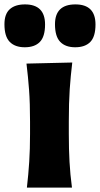

<svg xmlns="http://www.w3.org/2000/svg" viewBox="-65 -848 452 868"><path d="M56.6 0Q63.5 -59.6 67.1 -116.2Q70.8 -172.9 70.8 -242.2V-298.3Q70.8 -382.3 66.4 -441.4Q62 -500.5 54.7 -560.5L261.7 -565.4Q254.4 -504.9 250.2 -444.6Q246.1 -384.3 246.1 -298.3V-242.2Q246.1 -172.9 249.3 -116.2Q252.4 -59.6 260.3 0ZM274.9 -634.3Q231 -634.3 207.3 -658.7Q183.6 -683.1 183.6 -738.3Q183.6 -828.1 275.9 -828.1Q366.7 -828.1 366.7 -737.3Q366.7 -682.6 343.3 -658.4Q319.8 -634.3 274.9 -634.3ZM46.9 -634.3Q2.9 -634.3 -21 -658.7Q-44.9 -683.1 -44.9 -738.3Q-44.9 -784.7 -20.8 -806.4Q3.4 -828.1 47.9 -828.1Q138.7 -828.1 138.7 -737.3Q138.7 -682.6 115.2 -658.4Q91.8 -634.3 46.9 -634.3Z"/></svg>

Font: Pinar-DS1-FD Bold
Style: Regular
Weight: 700
Designer: Amin Abedi
Version: Version 2.000